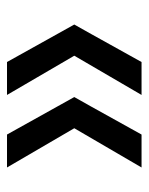

<svg xmlns="http://www.w3.org/2000/svg" viewBox="42 -550 424 548"><g transform="rotate(90 254.0 -276.0)"><path d="M157 -84 50 -276 77 -324 157 -468H251L139 -276L251 -84ZM364 -84 257 -276 284 -324 364 -468H458L346 -276L458 -84Z"/></g></svg>

Font: Arvo
Style: Regular
Weight: 400
Designer: Anton Koovit (Cyrillic Expansion: Cyreal)
Foundry: Anton Koovit, Yassin Baggar
Version: Version 3.000